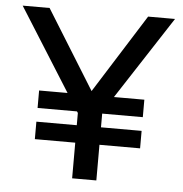

<svg xmlns="http://www.w3.org/2000/svg" viewBox="-49 -701 714 749"><g transform="rotate(5 308.0 -327.0)"><path d="M355.5 -208V-261.7H514.6V-330.1H395.5L606.4 -654.3H501L306.6 -345.7L115.2 -654.3H9.8L213.9 -330.1H102.5V-261.7H256.8L260.7 -255.9V-208H102.5V-139.6H260.7V0H355.5V-139.6H514.6V-208Z"/></g></svg>

Font: Sen-gleads
Style: Italic
Weight: 400
Designer: Kosal Sen, Philatype
Foundry: Philatype
Version: Version 1.004; ttfautohint (v1.8.3)